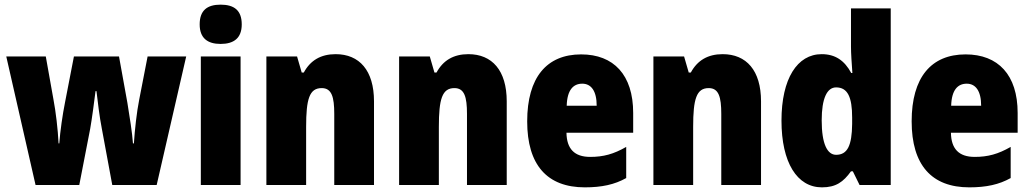

<svg xmlns="http://www.w3.org/2000/svg" viewBox="-20 -796 4430 826"><path d="M418 -243 463 0H654L781 -553H615L579 -368C568 -313 560 -239 556 -179H552C549 -224 538 -293 528 -354L492 -553H298L260 -357C249 -302 239 -232 235 -179H232C229 -240 220 -316 210 -368L177 -553H7L133 0H321L368 -242C376 -287 385 -357 391 -404H395C400 -362 408 -293 418 -243Z M929 -776C871 -776 839 -751 839 -691C839 -632 873 -607 929 -607C986 -607 1020 -632 1020 -691C1020 -751 988 -776 929 -776ZM1015 -553H844V0H1015Z M1424 -563C1360 -563 1315 -536 1287 -484H1278L1258 -553H1126V0H1297V-250C1297 -370 1311 -417 1364 -417C1407 -417 1418 -379 1418 -306V0H1589V-360C1589 -493 1526 -563 1424 -563Z M1995 -563C1931 -563 1886 -536 1858 -484H1849L1829 -553H1697V0H1868V-250C1868 -370 1882 -417 1935 -417C1978 -417 1989 -379 1989 -306V0H2160V-360C2160 -493 2097 -563 1995 -563Z M2480 -562C2332 -562 2248 -463 2248 -274C2248 -86 2334 10 2496 10C2569 10 2624 -2 2674 -30V-164C2620 -133 2576 -121 2519 -121C2451 -121 2418 -156 2417 -225H2704V-310C2704 -474 2620 -562 2480 -562ZM2485 -436C2523 -436 2547 -405 2547 -341H2418C2420 -410 2447 -436 2485 -436Z M3089 -563C3025 -563 2980 -536 2952 -484H2943L2923 -553H2791V0H2962V-250C2962 -370 2976 -417 3029 -417C3072 -417 3083 -379 3083 -306V0H3254V-360C3254 -493 3191 -563 3089 -563Z M3516 10C3576 10 3608 -13 3641 -59H3649L3678 0H3812V-760H3641V-595C3641 -566 3644 -525 3647 -482H3642C3613 -536 3573 -563 3515 -563C3410 -563 3342 -458 3342 -277C3342 -97 3409 10 3516 10ZM3577 -130C3539 -130 3515 -177 3515 -278C3515 -373 3538 -420 3577 -420C3627 -420 3646 -378 3646 -290V-263C3645 -170 3626 -130 3577 -130Z M4134 -562C3986 -562 3902 -463 3902 -274C3902 -86 3988 10 4150 10C4223 10 4278 -2 4328 -30V-164C4274 -133 4230 -121 4173 -121C4105 -121 4072 -156 4071 -225H4358V-310C4358 -474 4274 -562 4134 -562ZM4139 -436C4177 -436 4201 -405 4201 -341H4072C4074 -410 4101 -436 4139 -436Z"/></svg>

Font: Noto Sans Arabic UI Cn Bk
Style: Regular
Weight: 900
Width: 3
Designer: Monotype Design Team, Nadine Chahine and Nizar Qandah
Foundry: Monotype Imaging Inc.
Version: Version 2.010